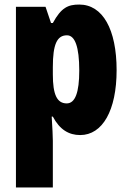

<svg xmlns="http://www.w3.org/2000/svg" viewBox="-20 -583 564 843"><path d="M328 -563C279 -563 249 -550 212 -482H204L180 -553H50V240H212V35C212 14 210 -21 207 -71H212C242 -14 282 10 332 10C430 10 492 -98 492 -275C492 -454 431 -563 328 -563ZM274 -428C309 -428 328 -378 328 -273C328 -177 310 -129 273 -129C230 -129 212 -168 212 -256V-288C212 -388 230 -428 274 -428Z"/></svg>

Font: Noto Sans Hebrew ExtraCondensed Black
Style: Regular
Weight: 900
Width: 2
Designer: Monotype Design Team
Foundry: Monotype Imaging Inc.
Version: Version 2.004